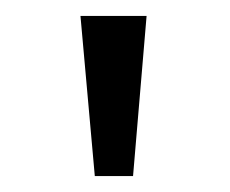

<svg xmlns="http://www.w3.org/2000/svg" viewBox="-20 -696 289 241"><path d="M99 -475 81 -676H164L147 -475Z"/></svg>

Font: Maven Pro VF Beta
Style: Regular
Weight: 400
Designer: Joe Prince
Foundry: Joe Prince
Version: Version 2.002